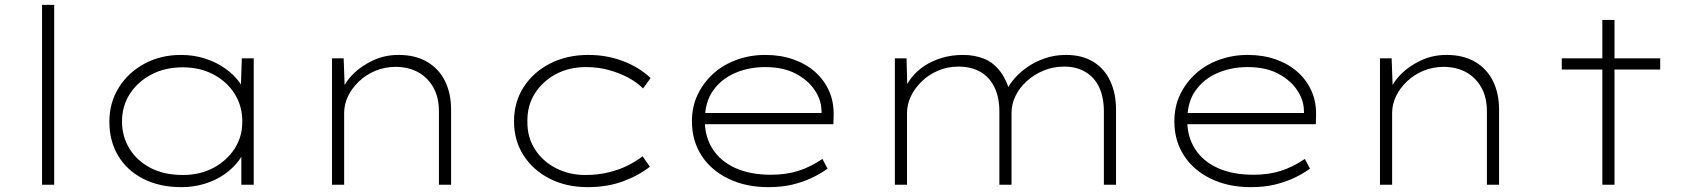

<svg xmlns="http://www.w3.org/2000/svg" viewBox="-20 -760 6950 790"><path d="M153 0V-740H203V0Z M727 10Q636 10 569 -24.5Q502 -59 466 -119.5Q430 -180 430 -259Q430 -338 469 -400Q508 -462 574.5 -498Q641 -534 725 -534Q779 -534 825.5 -518.5Q872 -503 907 -478Q942 -453 964.5 -422.5Q987 -392 994 -361L970 -371L975 -520H1024V0H973V-143L992 -165Q986 -130 962 -98.5Q938 -67 903 -42.5Q868 -18 822.5 -4Q777 10 727 10ZM732 -40Q803 -40 857.5 -69Q912 -98 944.5 -147Q977 -196 977 -260Q977 -324 945.5 -374Q914 -424 858.5 -453.5Q803 -483 732 -483Q659 -483 603 -453.5Q547 -424 514.5 -374Q482 -324 482 -260Q482 -198 513 -148Q544 -98 599.5 -69Q655 -40 732 -40Z M1346 0V-520H1394L1399 -384L1387 -386Q1400 -423 1433.5 -456Q1467 -489 1515 -511.5Q1563 -534 1620 -534Q1689 -534 1737.5 -505.5Q1786 -477 1811 -426.5Q1836 -376 1836 -309V0H1786V-301Q1786 -359 1763.5 -399.5Q1741 -440 1702 -462Q1663 -484 1610 -485Q1563 -485 1524 -468.5Q1485 -452 1456 -424Q1427 -396 1411.5 -363Q1396 -330 1396 -295V0H1372Q1367 0 1361 0Q1355 0 1346 0Z M2398 10Q2310 10 2241.5 -25Q2173 -60 2134 -121Q2095 -182 2095 -261Q2095 -340 2134.5 -401.5Q2174 -463 2243 -498.5Q2312 -534 2401 -534Q2476 -534 2542.5 -509Q2609 -484 2657 -439L2626 -396Q2600 -422 2564 -441Q2528 -460 2484.5 -472Q2441 -484 2391 -484Q2321 -484 2266.5 -454.5Q2212 -425 2180.5 -375Q2149 -325 2150 -261Q2149 -195 2181.5 -145Q2214 -95 2268.5 -67.5Q2323 -40 2388 -40Q2441 -40 2485 -51Q2529 -62 2563 -79Q2597 -96 2624 -117L2654 -74Q2605 -36 2541 -13Q2477 10 2398 10Z M3141 10Q3049 10 2977.5 -24.5Q2906 -59 2866.5 -120Q2827 -181 2827 -261Q2827 -322 2851 -371.5Q2875 -421 2915.5 -457.5Q2956 -494 3011.5 -514Q3067 -534 3129 -534Q3192 -534 3244.5 -515.5Q3297 -497 3334.5 -463.5Q3372 -430 3392 -384Q3412 -338 3410 -282L3409 -249H2868V-295H3382L3361 -283L3360 -307Q3359 -349 3332 -389.5Q3305 -430 3254 -457Q3203 -484 3128 -484Q3062 -484 3005.5 -460Q2949 -436 2914.5 -388Q2880 -340 2880 -264Q2880 -197 2912.5 -146.5Q2945 -96 3006 -68.5Q3067 -41 3152 -41Q3214 -41 3263.5 -56.5Q3313 -72 3364 -106L3385 -66Q3356 -45 3320 -28Q3284 -11 3240.5 -0.5Q3197 10 3141 10Z M3662 0V-520H3710L3714 -372L3698 -380Q3708 -412 3730.5 -440.5Q3753 -469 3784.5 -489.5Q3816 -510 3856 -522Q3896 -534 3942 -534Q3991 -534 4030 -518Q4069 -502 4097.5 -463.5Q4126 -425 4142 -357L4120 -374L4121 -386Q4132 -412 4155 -438Q4178 -464 4208.5 -485Q4239 -506 4279 -520Q4319 -534 4366 -534Q4433 -534 4479 -505.5Q4525 -477 4548.5 -426Q4572 -375 4572 -309V0H4522V-301Q4522 -359 4503 -400Q4484 -441 4447 -463.5Q4410 -486 4359 -486Q4313 -486 4273.5 -469.5Q4234 -453 4204 -425.5Q4174 -398 4158 -364.5Q4142 -331 4142 -295V0H4092V-301Q4092 -359 4072 -400.5Q4052 -442 4014.5 -464Q3977 -486 3923 -486Q3878 -486 3839 -469Q3800 -452 3771.5 -424Q3743 -396 3727.5 -363Q3712 -330 3712 -295V0Z M5126 10Q5034 10 4962.5 -24.5Q4891 -59 4851.5 -120Q4812 -181 4812 -261Q4812 -322 4836 -371.5Q4860 -421 4900.5 -457.5Q4941 -494 4996.5 -514Q5052 -534 5114 -534Q5177 -534 5229.5 -515.5Q5282 -497 5319.5 -463.5Q5357 -430 5377 -384Q5397 -338 5395 -282L5394 -249H4853V-295H5367L5346 -283L5345 -307Q5344 -349 5317 -389.5Q5290 -430 5239 -457Q5188 -484 5113 -484Q5047 -484 4990.5 -460Q4934 -436 4899.5 -388Q4865 -340 4865 -264Q4865 -197 4897.5 -146.5Q4930 -96 4991 -68.5Q5052 -41 5137 -41Q5199 -41 5248.5 -56.5Q5298 -72 5349 -106L5370 -66Q5341 -45 5305 -28Q5269 -11 5225.5 -0.5Q5182 10 5126 10Z M5658 0V-520H5706L5711 -384L5699 -386Q5712 -423 5745.5 -456Q5779 -489 5827 -511.5Q5875 -534 5932 -534Q6001 -534 6049.5 -505.5Q6098 -477 6123 -426.5Q6148 -376 6148 -309V0H6098V-301Q6098 -359 6075.5 -399.5Q6053 -440 6014 -462Q5975 -484 5922 -485Q5875 -485 5836 -468.5Q5797 -452 5768 -424Q5739 -396 5723.5 -363Q5708 -330 5708 -295V0H5684Q5679 0 5673 0Q5667 0 5658 0Z M6573 0V-678H6623V0ZM6406 -474V-520H6811V-474Z"/></svg>

Font: Lexend Mega ExtraLight
Style: Regular
Weight: 250
Version: Version 1.007